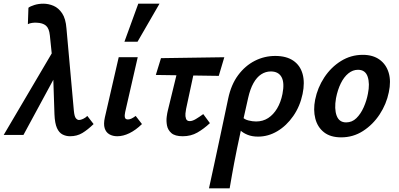

<svg xmlns="http://www.w3.org/2000/svg" viewBox="-23 -731 2159 1040"><path d="M356 7Q335 7 316 -2.5Q297 -12 285.5 -37.5Q274 -63 272 -112L263 -385L247 -540Q243 -578 225.5 -592.5Q208 -607 176 -608Q165 -609 151 -607Q137 -605 128 -600L131 -689Q141 -697 163.5 -704Q186 -711 212 -711Q240 -711 267 -699.5Q294 -688 313.5 -659Q333 -630 337 -577L377 -132Q380 -100 388 -90.5Q396 -81 405 -81Q414 -81 427 -87Q440 -93 450 -103L484 -59Q452 -28 423 -10.5Q394 7 356 7ZM-3 0 278 -477 294 -351 104 0Z M612 7Q588 7 569.5 -3.5Q551 -14 544 -36.5Q537 -59 545 -95L620 -421H723L655 -124Q651 -106 653.5 -95Q656 -84 670 -84Q678 -84 687.5 -88Q697 -92 712 -103L746 -59Q712 -26 678 -9.5Q644 7 612 7ZM651 -505 726 -711H841L722 -505Z M967 7Q925 7 905.5 -10Q886 -27 881.5 -51.5Q877 -76 880 -98.5Q883 -121 886 -132L954 -411H1043L985 -141Q983 -132 981.5 -116.5Q980 -101 984.5 -88Q989 -75 1005 -75Q1019 -75 1037.5 -86Q1056 -97 1078 -113L1114 -64Q1081 -33 1046 -13Q1011 7 967 7ZM821 -325 849 -416 1192 -421 1162 -320Z M1109 289Q1123 225 1136.5 162.5Q1150 100 1163 39Q1176 -22 1188.5 -81Q1201 -140 1213 -197Q1229 -273 1267 -324Q1305 -375 1357 -401.5Q1409 -428 1468 -428Q1528 -428 1565.5 -402.5Q1603 -377 1616 -330.5Q1629 -284 1616 -222Q1602 -155 1565.5 -102.5Q1529 -50 1479.5 -20.5Q1430 9 1375 9Q1343 9 1319 -0.5Q1295 -10 1280 -24Q1265 -38 1260 -51L1290 -97Q1301 -84 1323 -78.5Q1345 -73 1364 -73Q1401 -73 1429.5 -91.5Q1458 -110 1478 -143.5Q1498 -177 1507 -222Q1519 -283 1502 -313.5Q1485 -344 1444 -344Q1416 -344 1392 -328.5Q1368 -313 1350 -281Q1332 -249 1321 -200Q1299 -103 1284.5 -37.5Q1270 28 1261 73Q1252 118 1245.5 151.5Q1239 185 1233.5 217Q1228 249 1221 289Z M1825 13Q1767 13 1732 -14.5Q1697 -42 1685 -88.5Q1673 -135 1684 -191Q1697 -256 1733.5 -311.5Q1770 -367 1824 -400.5Q1878 -434 1942 -434Q1997 -434 2033 -408Q2069 -382 2082.5 -336.5Q2096 -291 2083 -231Q2070 -167 2033.5 -111.5Q1997 -56 1943.5 -21.5Q1890 13 1825 13ZM1852 -68Q1884 -68 1907.5 -91Q1931 -114 1947 -150Q1963 -186 1970 -224Q1981 -278 1968.5 -315.5Q1956 -353 1916 -353Q1888 -353 1864 -333.5Q1840 -314 1823 -279.5Q1806 -245 1797 -199Q1787 -141 1800.5 -104.5Q1814 -68 1852 -68Z"/></svg>

Font: Ysabeau Infant
Style: Bold Italic
Weight: 700
Italic angle: -12°
Designer: Christian Thalmann (Catharsis Fonts)
Version: Version 2.001;gftools[0.9.30]; featfreeze: ss01,ss02,lnum